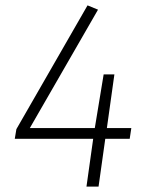

<svg xmlns="http://www.w3.org/2000/svg" viewBox="-20 -695 552 715"><path d="M469 -218 463 -178H372L347 0H302L327 -178H35L41 -214L306 -675L345 -659L91 -218H333L366 -418H406L378 -218Z"/></svg>

Font: Fira Sans ExtraLight
Style: Italic
Weight: 275
Italic angle: -8°
Designer: Carrois Corporate & Edenspiekermann AG
Foundry: Carrois Corporate GbR & Edenspiekermann AG
Version: Version 4.203